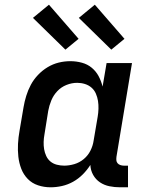

<svg xmlns="http://www.w3.org/2000/svg" viewBox="-20 -788 640 816"><path d="M195 8Q167 8 141.5 -0.5Q116 -9 98 -27.5Q80 -46 70.5 -70.5Q61 -95 58 -122Q55 -149 56.5 -176.5Q58 -204 63 -232L80 -332Q84 -356 91.5 -380.5Q99 -405 111 -427.5Q123 -450 141.5 -469.5Q160 -489 182.5 -502.5Q205 -516 229.5 -522Q254 -528 279 -528Q304 -528 328 -521.5Q352 -515 370 -500Q388 -485 399 -464.5Q410 -444 416 -420L433 -520H541L475 -122Q474 -114 474.5 -107Q475 -100 479.5 -94.5Q484 -89 491.5 -86.5Q499 -84 506 -84H524V8H490Q467 8 445 3.5Q423 -1 405 -13Q387 -25 376 -44.5Q365 -64 364 -87Q350 -65 331.5 -46.5Q313 -28 290.5 -15.5Q268 -3 243.5 2.5Q219 8 195 8ZM253 -84Q274 -84 296 -90.5Q318 -97 336 -112Q354 -127 364.5 -148Q375 -169 378 -191L395 -291Q398 -308 398.5 -325.5Q399 -343 396.5 -359Q394 -375 387.5 -390Q381 -405 369 -415.5Q357 -426 341 -431Q325 -436 308 -436Q285 -436 262.5 -427Q240 -418 223.5 -400.5Q207 -383 198 -361Q189 -339 185 -317L169 -217Q166 -201 165.5 -185Q165 -169 167.5 -154Q170 -139 176.5 -125Q183 -111 194.5 -101.5Q206 -92 221.5 -88Q237 -84 253 -84ZM453 -577 315 -712 383 -768 509 -623ZM258 -577 120 -712 188 -768 314 -623Z"/></svg>

Font: Iosevka Etoile Semibold
Style: Italic
Weight: 600
Italic angle: -9°
Designer: Belleve Invis
Foundry: Belleve Invis
Version: Version 22.1.2; ttfautohint (v1.8.4)